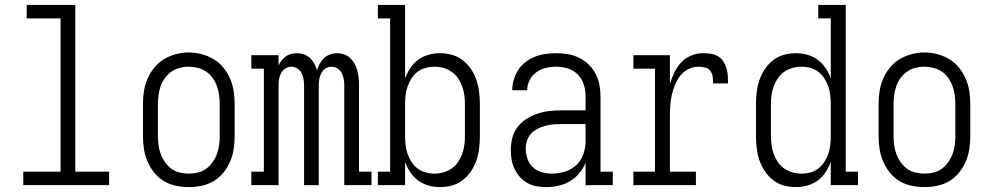

<svg xmlns="http://www.w3.org/2000/svg" viewBox="-20 -755 4040 783"><path d="M75 0V-55H227V-680H89V-735H287V-55H425V0Z M750 8Q724 8 697.5 2.5Q671 -3 648.5 -16.5Q626 -30 609 -51Q592 -72 581.5 -96.5Q571 -121 567 -147.5Q563 -174 563 -200V-330Q563 -357 567 -383Q571 -409 581.5 -433.5Q592 -458 609 -479Q626 -500 648.5 -513.5Q671 -527 697 -534Q723 -541 750 -541Q777 -541 803 -534Q829 -527 851.5 -513.5Q874 -500 891 -479Q908 -458 918.5 -433.5Q929 -409 933 -383Q937 -357 937 -330V-200Q937 -174 933 -147.5Q929 -121 918.5 -96.5Q908 -72 891 -51Q874 -30 851.5 -16.5Q829 -3 802.5 2.5Q776 8 750 8ZM750 -47Q769 -47 787.5 -51.5Q806 -56 821 -67Q836 -78 847 -93.5Q858 -109 864.5 -126.5Q871 -144 873.5 -162.5Q876 -181 876 -200V-330Q876 -349 873.5 -367.5Q871 -386 864.5 -404Q858 -422 847 -437.5Q836 -453 820 -463.5Q804 -474 785.5 -478.5Q767 -483 748 -483Q730 -483 711.5 -478Q693 -473 678 -462Q663 -451 652 -436Q641 -421 635 -403.5Q629 -386 626.5 -367.5Q624 -349 624 -330V-200Q624 -181 626.5 -162.5Q629 -144 635.5 -126.5Q642 -109 653 -93.5Q664 -78 679 -67Q694 -56 712.5 -51.5Q731 -47 750 -47Z M1005 0V-55H1056V-475H1005V-530H1116V-488Q1121 -499 1128.5 -508.5Q1136 -518 1145.5 -525Q1155 -532 1167 -535Q1179 -538 1191 -538Q1191 -538 1191 -538Q1191 -538 1191 -538Q1206 -538 1220 -533Q1234 -528 1244.5 -518Q1255 -508 1262 -495Q1269 -482 1273 -468Q1277 -482 1284 -495Q1291 -508 1301.5 -518Q1312 -528 1326 -533Q1340 -538 1355 -538Q1355 -538 1355 -538Q1355 -538 1355 -538Q1370 -538 1384 -533Q1398 -528 1408.5 -518Q1419 -508 1426 -495Q1433 -482 1437 -467.5Q1441 -453 1442.5 -438.5Q1444 -424 1444 -409V-55H1495V0H1384V-409Q1384 -422 1381.5 -434.5Q1379 -447 1373 -458Q1367 -469 1356 -476Q1345 -483 1332 -483Q1319 -483 1308 -476Q1297 -469 1291 -458Q1285 -447 1282.5 -434.5Q1280 -422 1280 -409V0H1220V-409Q1220 -422 1217.5 -434.5Q1215 -447 1209 -458Q1203 -469 1192 -476Q1181 -483 1168 -483Q1155 -483 1144 -476Q1133 -469 1127 -458Q1121 -447 1118.5 -434.5Q1116 -422 1116 -409V0Z M1774 8Q1750 8 1727 1.5Q1704 -5 1685 -19Q1666 -33 1653 -53Q1640 -73 1632 -95V0H1521V-55H1571V-680H1521V-735H1632V-435Q1640 -457 1653 -477Q1666 -497 1685 -511Q1704 -525 1727 -531.5Q1750 -538 1774 -538Q1799 -538 1823 -531.5Q1847 -525 1867 -509.5Q1887 -494 1901 -473Q1915 -452 1923 -428.5Q1931 -405 1934 -380Q1937 -355 1937 -330V-200Q1937 -175 1934 -150Q1931 -125 1923 -101.5Q1915 -78 1901 -57Q1887 -36 1867 -20.5Q1847 -5 1823 1.5Q1799 8 1774 8ZM1751 -47Q1770 -47 1788 -52Q1806 -57 1821.5 -67.5Q1837 -78 1847.5 -93.5Q1858 -109 1864.5 -126.5Q1871 -144 1873.5 -162.5Q1876 -181 1876 -200V-330Q1876 -349 1873.5 -367.5Q1871 -386 1864.5 -403.5Q1858 -421 1847.5 -436.5Q1837 -452 1821.5 -462.5Q1806 -473 1788 -478Q1770 -483 1751 -483Q1733 -483 1715 -478Q1697 -473 1682.5 -462Q1668 -451 1658 -435Q1648 -419 1642 -402Q1636 -385 1634 -366.5Q1632 -348 1632 -330V-200Q1632 -182 1634 -163.5Q1636 -145 1642 -128Q1648 -111 1658 -95Q1668 -79 1682.5 -68Q1697 -57 1715 -52Q1733 -47 1751 -47Z M2208 8Q2188 8 2168 4.5Q2148 1 2131 -8.5Q2114 -18 2100.5 -33Q2087 -48 2078.5 -66Q2070 -84 2066.5 -103.5Q2063 -123 2063 -143Q2063 -167 2069 -191.5Q2075 -216 2090 -236Q2105 -256 2126 -269.5Q2147 -283 2170.5 -291Q2194 -299 2218.5 -302Q2243 -305 2268 -305H2368V-362Q2368 -386 2361 -409.5Q2354 -433 2337 -450.5Q2320 -468 2296.5 -475.5Q2273 -483 2248 -483Q2227 -483 2206 -478Q2185 -473 2167.5 -460.5Q2150 -448 2140 -428.5Q2130 -409 2130 -387H2069Q2069 -409 2075.5 -430.5Q2082 -452 2094 -470.5Q2106 -489 2124 -502.5Q2142 -516 2162.5 -524Q2183 -532 2204.5 -535Q2226 -538 2248 -538Q2272 -538 2296 -534Q2320 -530 2341.5 -519.5Q2363 -509 2380.5 -492Q2398 -475 2409 -454Q2420 -433 2424.5 -409.5Q2429 -386 2429 -362V-55H2479V0H2368V-91Q2358 -67 2341.5 -47.5Q2325 -28 2303.5 -15.5Q2282 -3 2257.5 2.5Q2233 8 2208 8ZM2230 -47Q2257 -47 2283.5 -55Q2310 -63 2330 -81.5Q2350 -100 2359 -126.5Q2368 -153 2368 -180V-249H2268Q2251 -249 2234.5 -247.5Q2218 -246 2202 -241.5Q2186 -237 2171.5 -229.5Q2157 -222 2145.5 -209.5Q2134 -197 2129 -181Q2124 -165 2124 -149Q2124 -128 2131 -107.5Q2138 -87 2153 -73Q2168 -59 2188.5 -53Q2209 -47 2230 -47Z M2563 0V-55H2651V-475H2563V-530H2712V-413Q2719 -436 2730 -459Q2741 -482 2757.5 -500Q2774 -518 2797.5 -528Q2821 -538 2846 -538Q2862 -538 2877.5 -536Q2893 -534 2906.5 -526.5Q2920 -519 2929 -505.5Q2938 -492 2942.5 -477Q2947 -462 2948 -446.5Q2949 -431 2949 -415H2888Q2888 -428 2886.5 -441.5Q2885 -455 2877 -465.5Q2869 -476 2855.5 -479.5Q2842 -483 2829 -483Q2807 -483 2787 -473Q2767 -463 2754 -446Q2741 -429 2732.5 -408.5Q2724 -388 2719.5 -367Q2715 -346 2713.5 -324.5Q2712 -303 2712 -281V-55H2818V0Z M3226 8Q3201 8 3177 1.5Q3153 -5 3133 -20.5Q3113 -36 3099 -57Q3085 -78 3077 -101.5Q3069 -125 3066 -150Q3063 -175 3063 -200V-330Q3063 -355 3066 -380Q3069 -405 3077 -428.5Q3085 -452 3099 -473Q3113 -494 3133 -509.5Q3153 -525 3177 -531.5Q3201 -538 3226 -538Q3250 -538 3273 -531.5Q3296 -525 3315 -511Q3334 -497 3347 -477Q3360 -457 3368 -435V-680H3317V-735H3429V-55H3479V0H3368V-95Q3360 -73 3347 -53Q3334 -33 3315 -19Q3296 -5 3273 1.5Q3250 8 3226 8ZM3249 -47Q3268 -47 3285.5 -52Q3303 -57 3317.5 -68Q3332 -79 3342 -95Q3352 -111 3358 -128Q3364 -145 3366 -163.5Q3368 -182 3368 -200V-330Q3368 -348 3366 -366.5Q3364 -385 3358 -402Q3352 -419 3342 -435Q3332 -451 3317.5 -462Q3303 -473 3285 -478Q3267 -483 3249 -483Q3230 -483 3212 -478Q3194 -473 3178.5 -462.5Q3163 -452 3152.5 -436.5Q3142 -421 3135.5 -403.5Q3129 -386 3126.5 -367.5Q3124 -349 3124 -330V-200Q3124 -181 3126.5 -162.5Q3129 -144 3135.5 -126.5Q3142 -109 3152.5 -93.5Q3163 -78 3178.5 -67.5Q3194 -57 3212 -52Q3230 -47 3249 -47Z M3750 8Q3724 8 3697.5 2.5Q3671 -3 3648.5 -16.5Q3626 -30 3609 -51Q3592 -72 3581.5 -96.5Q3571 -121 3567 -147.5Q3563 -174 3563 -200V-330Q3563 -357 3567 -383Q3571 -409 3581.5 -433.5Q3592 -458 3609 -479Q3626 -500 3648.5 -513.5Q3671 -527 3697 -534Q3723 -541 3750 -541Q3777 -541 3803 -534Q3829 -527 3851.5 -513.5Q3874 -500 3891 -479Q3908 -458 3918.5 -433.5Q3929 -409 3933 -383Q3937 -357 3937 -330V-200Q3937 -174 3933 -147.5Q3929 -121 3918.5 -96.5Q3908 -72 3891 -51Q3874 -30 3851.5 -16.5Q3829 -3 3802.5 2.5Q3776 8 3750 8ZM3750 -47Q3769 -47 3787.5 -51.5Q3806 -56 3821 -67Q3836 -78 3847 -93.5Q3858 -109 3864.5 -126.5Q3871 -144 3873.5 -162.5Q3876 -181 3876 -200V-330Q3876 -349 3873.5 -367.5Q3871 -386 3864.5 -404Q3858 -422 3847 -437.5Q3836 -453 3820 -463.5Q3804 -474 3785.5 -478.5Q3767 -483 3748 -483Q3730 -483 3711.5 -478Q3693 -473 3678 -462Q3663 -451 3652 -436Q3641 -421 3635 -403.5Q3629 -386 3626.5 -367.5Q3624 -349 3624 -330V-200Q3624 -181 3626.5 -162.5Q3629 -144 3635.5 -126.5Q3642 -109 3653 -93.5Q3664 -78 3679 -67Q3694 -56 3712.5 -51.5Q3731 -47 3750 -47Z"/></svg>

Font: Iosevka Slab Light
Style: Regular
Weight: 300
Monospace: yes
Designer: Belleve Invis
Foundry: Belleve Invis
Version: Version 11.1.0; ttfautohint (v1.8.3)